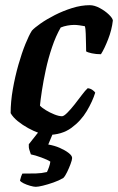

<svg xmlns="http://www.w3.org/2000/svg" viewBox="-20 -520 455 740"><path d="M163 0Q151 0 131 -7Q111 -14 89 -26Q67 -38 48.5 -53Q30 -68 21 -84Q21 -128 29.5 -176.5Q38 -225 51 -270.5Q64 -316 78 -350.5Q92 -385 103 -402Q113 -413 136.5 -429.5Q160 -446 191.5 -462Q223 -478 258 -489Q293 -500 326 -500Q344 -500 364.5 -489Q385 -478 399.5 -464Q414 -450 415 -441Q411 -405 396.5 -368Q382 -331 369 -311Q350 -311 334 -314.5Q318 -318 312 -322Q312 -331 311.5 -350Q311 -369 310.5 -389.5Q310 -410 307 -419Q296 -421 285.5 -422.5Q275 -424 266 -424Q254 -424 240 -421.5Q226 -419 214 -414Q195 -381 180.5 -338Q166 -295 156.5 -251Q147 -207 141.5 -170.5Q136 -134 134 -113Q141 -105 156.5 -95.5Q172 -86 189.5 -79Q207 -72 219 -72Q226 -72 239.5 -85.5Q253 -99 267.5 -117.5Q282 -136 295.5 -154Q309 -172 318 -180Q328 -179 336 -173.5Q344 -168 347 -163Q337 -130 314.5 -92Q292 -54 255 -27Q218 0 163 0ZM118 200Q110 200 96 196Q82 192 71 186.5Q60 181 57 176Q60 165 61.5 160Q63 155 66 149Q97 149 118.5 148.5Q140 148 161 143Q165 135 169 123.5Q173 112 174 103Q164 96 139.5 87Q115 78 99 75Q97 69 93.5 58.5Q90 48 91 36Q103 20 121 -2Q139 -24 150 -37H197L166 37Q190 41 210.5 50Q231 59 244.5 69.5Q258 80 258 89Q258 96 252 112Q246 128 238.5 143.5Q231 159 224 166Q207 176 185.5 183.5Q164 191 145.5 195.5Q127 200 118 200Z"/></svg>

Font: Texturina 12pt
Style: Bold Italic
Weight: 700
Italic angle: -11°
Designer: Guillermo Torres Carreño
Foundry: Omnibus-Type
Version: Version 1.002